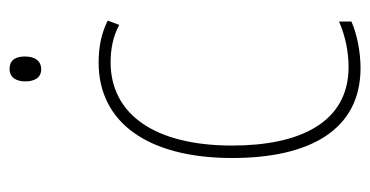

<svg xmlns="http://www.w3.org/2000/svg" viewBox="-206 -557 773 401"><g transform="rotate(-90 180.5 -356.5)"><path d="M237 -723C217 -723 211 -706 211 -690C211 -672 218 -657 236 -657C255 -657 263 -671 263 -691C263 -707 258 -723 237 -723ZM239 10C274 10 311 2 336 -9V-35C307 -22 273 -15 241 -15C125 -15 77 -117 77 -258C77 -422 144 -512 251 -512C278 -512 305 -507 329 -494L338 -518C312 -531 284 -537 250 -537C126 -537 51 -435 51 -258C51 -97 109 10 239 10Z"/></g></svg>

Font: Noto Sans Arabic UI Cn Th
Style: Regular
Weight: 100
Width: 3
Designer: Monotype Design Team, Nadine Chahine and Nizar Qandah
Foundry: Monotype Imaging Inc.
Version: Version 2.010